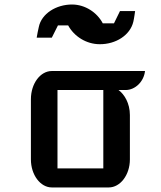

<svg xmlns="http://www.w3.org/2000/svg" viewBox="-20 -823 707 843"><path d="M115.7 -123C115.7 -55.2 157.2 0 207.5 0H457.5C508.3 0 550.3 -55.2 550.3 -123V-317.9C550.3 -369.6 525.9 -409.2 500.5 -427.7H531.2C574.2 -427.7 611.8 -465.3 616.7 -511.2H207.5C157.2 -511.2 115.7 -456.5 115.7 -387.2ZM232.4 -83.5V-427.7H433.6V-83.5ZM141.1 -657.7H207.5L234.4 -711.4H279.3C305.2 -663.6 358.4 -628.9 418 -628.9C487.8 -628.4 551.3 -668 565.4 -727.5C568.8 -741.2 573.2 -774.4 573.2 -774.4H506.8L480.5 -720.7H431.2C405.8 -769 353.5 -802.7 297.4 -803.2C226.6 -803.7 162.1 -762.7 150.4 -704.6C146.5 -686.5 144 -676.3 141.1 -657.7Z"/></svg>

Font: Atomic Age
Style: Regular
Weight: 400
Designer: James Grieshaber
Foundry: James Grieshaber
Version: Version 1.002